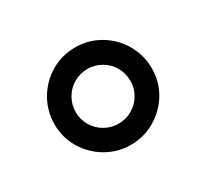

<svg xmlns="http://www.w3.org/2000/svg" viewBox="-78 -826 584 544"><g transform="rotate(-30 214.0 -554.0)"><path d="M54.7 -552.7Q54.7 -596.2 76.2 -633.1Q97.7 -669.9 134 -691.4Q170.4 -712.9 213.9 -712.9Q257.3 -712.9 293.7 -691.4Q330.1 -669.9 351.6 -633.1Q373 -596.2 373 -552.7Q373 -509.8 351.6 -473.6Q330.1 -437.5 293.5 -416Q256.8 -394.5 213.9 -394.5Q170.9 -394.5 134.3 -416Q97.7 -437.5 76.2 -473.6Q54.7 -509.8 54.7 -552.7ZM302.7 -552.7Q302.7 -577.1 290.8 -597.9Q278.8 -618.7 258.3 -630.6Q237.8 -642.6 213.9 -642.6Q189.5 -642.6 168.7 -630.6Q147.9 -618.7 136 -597.9Q124 -577.1 124 -552.7Q124 -528.8 136 -508.3Q147.9 -487.8 168.7 -475.8Q189.5 -463.9 213.9 -463.9Q237.8 -463.9 258.3 -475.8Q278.8 -487.8 290.8 -508.3Q302.7 -528.8 302.7 -552.7Z"/></g></svg>

Font: WEMIX Pretendard
Style: Regular
Weight: 400
Designer: Base glyphs from Inter by Rasmus Andersson; Hangeul glyphs from Noto Sans CJK(Source Han Sans) by Jang Soo-young and Kan
Foundry: Kil Hyung-jin
Version: Version 1.000